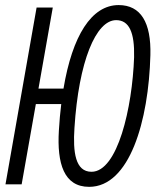

<svg xmlns="http://www.w3.org/2000/svg" viewBox="-20 -723 626 753"><path d="M329.6 9.8C488.3 9.8 563 -248.5 569.8 -506.8C573.2 -634.8 532.2 -703.1 445.3 -703.1C338.9 -703.1 263.7 -583 229 -375.5H130.9L187 -693.4H123.5L1.5 0H64.9L120.6 -314.9H220.2C216.3 -282.2 212.9 -247.6 210.9 -210.9C203.1 -82 230.5 9.8 329.6 9.8ZM338.9 -49.3C275.4 -49.3 265.6 -126 272 -221.2C288.6 -481.9 356 -644 435.5 -644C486.3 -644 508.3 -596.2 505.9 -498.5C499 -300.8 441.4 -49.3 338.9 -49.3Z"/></svg>

Font: Cascadia Mono NF Light
Style: Italic
Weight: 300
Italic angle: -10°
Monospace: yes
Designer: Aaron Bell
Foundry: Saja Typeworks
Version: Version 2404.023